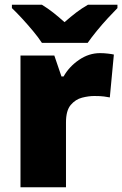

<svg xmlns="http://www.w3.org/2000/svg" viewBox="-20 -786 513 806"><path d="M400 -563Q416 -563 433 -561Q450 -559 458 -557L441 -377Q431 -379 416.5 -381Q402 -383 376 -383Q352 -383 324.5 -376Q297 -369 277 -345.5Q257 -322 257 -272V0H66V-553H208L238 -465H247Q270 -506 311.5 -534.5Q353 -563 400 -563ZM156 -606Q141 -629 118.5 -656Q96 -683 72.5 -708.5Q49 -734 30 -752V-766H156Q182 -750 203.5 -733Q225 -716 251 -693Q277 -716 300 -733.5Q323 -751 349 -766H473V-752Q456 -735 432.5 -709.5Q409 -684 386.5 -656.5Q364 -629 348 -606Z"/></svg>

Font: Noto Sans Gujarati UI Black
Style: Regular
Weight: 900
Designer: Jelle Bosma - Monotype Design Team, Universal Thirst
Foundry: Monotype Imaging Inc.
Version: Version 2.106; ttfautohint (v1.8.4.7-5d5b)